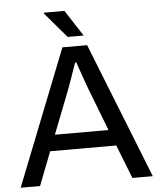

<svg xmlns="http://www.w3.org/2000/svg" viewBox="-58 -918 798 967"><g transform="rotate(-5 341.0 -434.0)"><path d="M390 -736H309L199 -865L200 -868H304ZM7 0 278 -686H403L675 0H572L505 -170H171L105 0ZM202 -251H473L390 -466Q376 -503 341 -604H335Q305 -517 286 -466Z"/></g></svg>

Font: Archivo
Style: Regular
Weight: 400
Designer: Hector Gatti
Foundry: Omnibus-Type
Version: Version 2.001